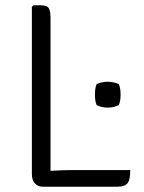

<svg xmlns="http://www.w3.org/2000/svg" viewBox="-20 -706 544 726"><path d="M472.5 -63Q472.5 -24 461.2 -12Q450 0 425.5 0H141.5Q124.5 0 112.5 -12Q100.5 -24 100.5 -48.5V-680L106.5 -686H135Q158.5 -686 164.8 -674.2Q171 -662.5 171 -640V-60Q193.5 -61.5 215.8 -62.2Q238 -63 257 -63ZM339 -348Q339 -374 345.5 -388Q351.5 -391 363 -394Q374.5 -397 387.5 -397Q399.5 -397 411.2 -394Q423 -391 429 -388Q436 -374 436 -348Q436 -322.5 429 -308.5Q423 -305 411.2 -302Q399.5 -299 387.5 -299Q374.5 -299 363 -302Q351.5 -305 345.5 -308.5Q339 -322.5 339 -348Z"/></svg>

Font: Signika Negative SC Light
Style: Regular
Weight: 300
Designer: Anna Giedryś
Foundry: Anna Giedryś
Version: Version 2.000; ttfautohint (v1.8.3) -l 8 -r 50 -G 200 -x 9 -